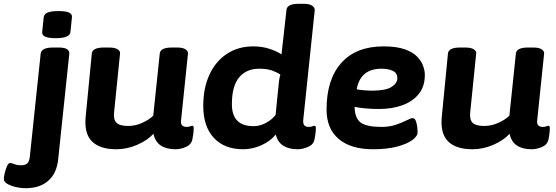

<svg xmlns="http://www.w3.org/2000/svg" viewBox="-117 -774 2911 1006"><path d="M19 212Q-9 212 -36 205.5Q-63 199 -80 188.5Q-97 178 -97 164Q-97 154 -92.5 134Q-88 114 -80.5 97Q-73 80 -64 80Q-56 80 -41.5 86Q-27 92 -7 92Q15 92 25.5 82.5Q36 73 39 49L96 -492Q99 -525 161 -525H189Q221 -525 234 -516.5Q247 -508 246 -492L188 59Q181 133 136.5 172.5Q92 212 19 212ZM175 -574Q136 -574 119.5 -582Q103 -590 104 -606L112 -684Q114 -700 132 -708Q150 -716 190 -716Q228 -716 245 -708Q262 -700 260 -684L252 -606Q249 -574 175 -574Z M492 8Q406 8 364.5 -33.5Q323 -75 332 -164L364 -493Q367 -525 427 -525H455Q485 -525 499.5 -515.5Q514 -506 512 -494L481 -188Q476 -148 493 -131Q510 -114 555 -114Q592 -114 628.5 -130.5Q665 -147 686 -168L720 -493Q723 -525 783 -525H811Q841 -525 855 -515.5Q869 -506 868 -494L832 -147Q829 -126 837 -117.5Q845 -109 861 -109Q871 -109 879 -112Q887 -115 890 -115Q898 -115 898 -103Q898 -99 897 -84.5Q896 -70 891 -44Q885 -16 857 -4Q829 8 803 8Q755 8 725.5 -11.5Q696 -31 687 -73Q656 -39 602.5 -15.5Q549 8 492 8Z M1157 8Q1059 8 1003.5 -51.5Q948 -111 948 -219Q948 -313 980.5 -383Q1013 -453 1072 -492Q1131 -531 1210 -531Q1255 -531 1294 -518.5Q1333 -506 1358 -489L1384 -722Q1387 -754 1447 -754H1475Q1505 -754 1519 -744Q1533 -734 1532 -720L1472 -147Q1470 -126 1477.5 -117.5Q1485 -109 1501 -109Q1512 -109 1519.5 -112Q1527 -115 1530 -115Q1538 -115 1538 -103Q1538 -99 1537 -84.5Q1536 -70 1531 -44Q1526 -17 1497.5 -4.5Q1469 8 1443 8Q1397 8 1367.5 -10.5Q1338 -29 1328 -69Q1299 -34 1252.5 -13Q1206 8 1157 8ZM1211 -113Q1245 -113 1276.5 -130Q1308 -147 1327 -172L1340 -302Q1343 -333 1345 -350Q1347 -367 1352 -383Q1337 -394 1310 -404Q1283 -414 1241 -414Q1174 -414 1136 -368.5Q1098 -323 1098 -228Q1098 -113 1211 -113Z M1838 8Q1721 8 1657.5 -46Q1594 -100 1594 -200Q1594 -358 1671.5 -444.5Q1749 -531 1892 -531Q1960 -531 2003 -516Q2046 -501 2068.5 -477.5Q2091 -454 2100 -428.5Q2109 -403 2109 -382Q2109 -321 2077 -281.5Q2045 -242 1991 -222.5Q1937 -203 1871 -203Q1829 -203 1797.5 -206Q1766 -209 1741 -214Q1742 -154 1773.5 -131.5Q1805 -109 1882 -109Q1924 -109 1957.5 -120.5Q1991 -132 2013.5 -143.5Q2036 -155 2045 -155Q2056 -155 2061.5 -141Q2067 -127 2069 -109.5Q2071 -92 2071 -81Q2071 -60 2042.5 -39.5Q2014 -19 1962 -5.5Q1910 8 1838 8ZM1832 -299Q1904 -299 1934.5 -318.5Q1965 -338 1965 -365Q1965 -391 1941.5 -402.5Q1918 -414 1882 -414Q1771 -414 1752 -306Q1767 -303 1790 -301Q1813 -299 1832 -299Z M2358 8Q2272 8 2230.5 -33.5Q2189 -75 2198 -164L2230 -493Q2233 -525 2293 -525H2321Q2351 -525 2365.5 -515.5Q2380 -506 2378 -494L2347 -188Q2342 -148 2359 -131Q2376 -114 2421 -114Q2458 -114 2494.5 -130.5Q2531 -147 2552 -168L2586 -493Q2589 -525 2649 -525H2677Q2707 -525 2721 -515.5Q2735 -506 2734 -494L2698 -147Q2695 -126 2703 -117.5Q2711 -109 2727 -109Q2737 -109 2745 -112Q2753 -115 2756 -115Q2764 -115 2764 -103Q2764 -99 2763 -84.5Q2762 -70 2757 -44Q2751 -16 2723 -4Q2695 8 2669 8Q2621 8 2591.5 -11.5Q2562 -31 2553 -73Q2522 -39 2468.5 -15.5Q2415 8 2358 8Z"/></svg>

Font: Asap Semi Expanded Semi Expanded Regular
Style: Bold Italic
Weight: 700
Width: 6
Italic angle: -6°
Designer: Pablo Cosgaya
Foundry: Omnibus-Type
Version: Version 3.001; ttfautohint (v1.8.4.7-5d5b)